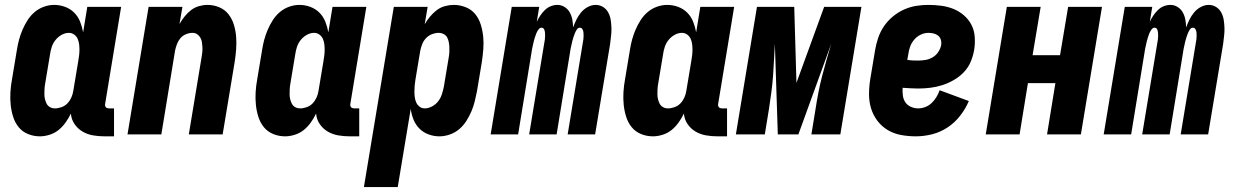

<svg xmlns="http://www.w3.org/2000/svg" viewBox="-20 -548 5040 783"><path d="M143 8Q117 8 94 -1.5Q71 -11 56 -29.5Q41 -48 33.5 -72Q26 -96 23.5 -121Q21 -146 22.5 -172Q24 -198 29 -225L49 -345Q52 -365 57.5 -385.5Q63 -406 71.5 -426Q80 -446 92 -465Q104 -484 121 -498.5Q138 -513 159 -520.5Q180 -528 201 -528Q224 -528 245.5 -520Q267 -512 282.5 -496.5Q298 -481 306.5 -460Q315 -439 319 -416L336 -520H474L409 -126Q408 -122 408.5 -118Q409 -114 411.5 -111Q414 -108 417.5 -107Q421 -106 425 -106H445V8H406Q382 8 359 4Q336 0 316.5 -11.5Q297 -23 284 -42Q271 -61 269 -85Q260 -66 247.5 -48.5Q235 -31 219 -18Q203 -5 182.5 1.5Q162 8 143 8ZM204 -106Q217 -106 231 -111Q245 -116 255 -126.5Q265 -137 271 -150.5Q277 -164 279 -178L299 -298Q301 -310 302.5 -321.5Q304 -333 304 -345Q304 -357 302.5 -368.5Q301 -380 296.5 -390Q292 -400 282.5 -407Q273 -414 261 -414Q246 -414 231.5 -406Q217 -398 206.5 -385Q196 -372 191 -356.5Q186 -341 184 -326L164 -206Q162 -195 161.5 -184.5Q161 -174 161 -163.5Q161 -153 163.5 -143Q166 -133 170.5 -124.5Q175 -116 184 -111Q193 -106 204 -106Z M500 0 586 -520H724L712 -450Q721 -466 733 -481Q745 -496 759.5 -507Q774 -518 791.5 -523Q809 -528 826 -528Q852 -528 875 -518Q898 -508 912.5 -489Q927 -470 934 -446.5Q941 -423 943 -398Q945 -373 943 -347Q941 -321 937 -295L888 0H750L802 -314Q804 -325 805 -335Q806 -345 805.5 -355.5Q805 -366 803.5 -376Q802 -386 797 -394.5Q792 -403 784 -408.5Q776 -414 765 -414Q752 -414 738.5 -408.5Q725 -403 716 -392.5Q707 -382 702 -369Q697 -356 694 -342L638 0Z M1143 8Q1117 8 1094 -1.5Q1071 -11 1056 -29.5Q1041 -48 1033.5 -72Q1026 -96 1023.5 -121Q1021 -146 1022.5 -172Q1024 -198 1029 -225L1049 -345Q1052 -365 1057.5 -385.5Q1063 -406 1071.5 -426Q1080 -446 1092 -465Q1104 -484 1121 -498.5Q1138 -513 1159 -520.5Q1180 -528 1201 -528Q1224 -528 1245.5 -520Q1267 -512 1282.5 -496.5Q1298 -481 1306.5 -460Q1315 -439 1319 -416L1336 -520H1474L1409 -126Q1408 -122 1408.5 -118Q1409 -114 1411.5 -111Q1414 -108 1417.5 -107Q1421 -106 1425 -106H1445V8H1406Q1382 8 1359 4Q1336 0 1316.5 -11.5Q1297 -23 1284 -42Q1271 -61 1269 -85Q1260 -66 1247.5 -48.5Q1235 -31 1219 -18Q1203 -5 1182.5 1.5Q1162 8 1143 8ZM1204 -106Q1217 -106 1231 -111Q1245 -116 1255 -126.5Q1265 -137 1271 -150.5Q1277 -164 1279 -178L1299 -298Q1301 -310 1302.5 -321.5Q1304 -333 1304 -345Q1304 -357 1302.5 -368.5Q1301 -380 1296.5 -390Q1292 -400 1282.5 -407Q1273 -414 1261 -414Q1246 -414 1231.5 -406Q1217 -398 1206.5 -385Q1196 -372 1191 -356.5Q1186 -341 1184 -326L1164 -206Q1162 -195 1161.5 -184.5Q1161 -174 1161 -163.5Q1161 -153 1163.5 -143Q1166 -133 1170.5 -124.5Q1175 -116 1184 -111Q1193 -106 1204 -106Z M1464 215 1586 -520H1724L1712 -449Q1721 -465 1733.5 -480Q1746 -495 1761 -506.5Q1776 -518 1794.5 -523Q1813 -528 1830 -528Q1856 -528 1879.5 -518.5Q1903 -509 1918 -490.5Q1933 -472 1940.5 -448Q1948 -424 1950.5 -399Q1953 -374 1951 -348Q1949 -322 1945 -295L1925 -175Q1921 -155 1916 -134.5Q1911 -114 1902.5 -94Q1894 -74 1882 -55Q1870 -36 1853 -21.5Q1836 -7 1814.5 0.5Q1793 8 1772 8Q1749 8 1727.5 0Q1706 -8 1690.5 -23.5Q1675 -39 1666.5 -60Q1658 -81 1655 -104L1602 215ZM1712 -106Q1727 -106 1742 -114Q1757 -122 1767 -135Q1777 -148 1782 -163.5Q1787 -179 1790 -194L1810 -314Q1812 -325 1812.5 -335.5Q1813 -346 1812.5 -356.5Q1812 -367 1810 -377Q1808 -387 1803.5 -395.5Q1799 -404 1789.5 -409Q1780 -414 1769 -414Q1756 -414 1742.5 -409Q1729 -404 1718.5 -393.5Q1708 -383 1702.5 -369.5Q1697 -356 1694 -342L1674 -222Q1672 -210 1671 -198.5Q1670 -187 1670 -175Q1670 -163 1671.5 -151.5Q1673 -140 1677.5 -130Q1682 -120 1691 -113Q1700 -106 1712 -106Z M1981 0 2067 -520H2179L2169 -459Q2175 -472 2183 -484Q2191 -496 2201.5 -506.5Q2212 -517 2225.5 -522.5Q2239 -528 2253 -528Q2269 -528 2282.5 -519.5Q2296 -511 2303.5 -497.5Q2311 -484 2314 -468Q2317 -452 2317 -436Q2323 -452 2330.5 -467.5Q2338 -483 2349.5 -497Q2361 -511 2377 -519.5Q2393 -528 2409 -528Q2426 -528 2439.5 -519.5Q2453 -511 2460.5 -497Q2468 -483 2470.5 -467Q2473 -451 2473.5 -434.5Q2474 -418 2472 -401.5Q2470 -385 2468 -368L2407 0H2295L2359 -387Q2360 -394 2360 -401Q2360 -408 2359.5 -415Q2359 -422 2355.5 -428.5Q2352 -435 2345 -435Q2337 -435 2332 -427Q2327 -419 2324 -411.5Q2321 -404 2318.5 -396Q2316 -388 2314 -380.5Q2312 -373 2310.5 -365Q2309 -357 2307 -349L2250 0H2138L2202 -387Q2203 -394 2203 -401Q2203 -408 2202.5 -415Q2202 -422 2199 -428.5Q2196 -435 2188 -435Q2181 -435 2175.5 -427Q2170 -419 2167 -411.5Q2164 -404 2161.5 -396Q2159 -388 2157 -380.5Q2155 -373 2153.5 -365Q2152 -357 2150 -349L2093 0Z M2643 8Q2617 8 2594 -1.5Q2571 -11 2556 -29.5Q2541 -48 2533.5 -72Q2526 -96 2523.5 -121Q2521 -146 2522.5 -172Q2524 -198 2529 -225L2549 -345Q2552 -365 2557.5 -385.5Q2563 -406 2571.5 -426Q2580 -446 2592 -465Q2604 -484 2621 -498.5Q2638 -513 2659 -520.5Q2680 -528 2701 -528Q2724 -528 2745.5 -520Q2767 -512 2782.5 -496.5Q2798 -481 2806.5 -460Q2815 -439 2819 -416L2836 -520H2974L2909 -126Q2908 -122 2908.5 -118Q2909 -114 2911.5 -111Q2914 -108 2917.5 -107Q2921 -106 2925 -106H2945V8H2906Q2882 8 2859 4Q2836 0 2816.5 -11.5Q2797 -23 2784 -42Q2771 -61 2769 -85Q2760 -66 2747.5 -48.5Q2735 -31 2719 -18Q2703 -5 2682.5 1.5Q2662 8 2643 8ZM2704 -106Q2717 -106 2731 -111Q2745 -116 2755 -126.5Q2765 -137 2771 -150.5Q2777 -164 2779 -178L2799 -298Q2801 -310 2802.5 -321.5Q2804 -333 2804 -345Q2804 -357 2802.5 -368.5Q2801 -380 2796.5 -390Q2792 -400 2782.5 -407Q2773 -414 2761 -414Q2746 -414 2731.5 -406Q2717 -398 2706.5 -385Q2696 -372 2691 -356.5Q2686 -341 2684 -326L2664 -206Q2662 -195 2661.5 -184.5Q2661 -174 2661 -163.5Q2661 -153 2663.5 -143Q2666 -133 2670.5 -124.5Q2675 -116 2684 -111Q2693 -106 2704 -106Z M2981 0 3067 -520H3219L3228 -210L3341 -520H3493L3407 0H3289L3306 -104Q3311 -137 3317.5 -170.5Q3324 -204 3332.5 -237Q3341 -270 3350.5 -303Q3360 -336 3370 -370L3236 0H3152L3140 -370Q3138 -336 3136.5 -303Q3135 -270 3132.5 -237Q3130 -204 3125.5 -170.5Q3121 -137 3116 -104L3099 0Z M3715 8Q3684 8 3654.5 2.5Q3625 -3 3600.5 -17.5Q3576 -32 3558.5 -55Q3541 -78 3532.5 -105.5Q3524 -133 3524 -163.5Q3524 -194 3529 -225L3549 -345Q3553 -369 3561.5 -394Q3570 -419 3585 -441Q3600 -463 3621 -480.5Q3642 -498 3666.5 -509Q3691 -520 3716 -524Q3741 -528 3766 -528Q3793 -528 3819 -524.5Q3845 -521 3868.5 -511.5Q3892 -502 3911 -485.5Q3930 -469 3941.5 -447Q3953 -425 3955 -398.5Q3957 -372 3953 -346Q3949 -321 3939 -297Q3929 -273 3911 -254Q3893 -235 3869.5 -221.5Q3846 -208 3822 -200.5Q3798 -193 3773.5 -190Q3749 -187 3724 -187Q3709 -187 3693 -188Q3677 -189 3661 -190Q3660 -174 3662 -158.5Q3664 -143 3672 -131Q3680 -119 3694.5 -112.5Q3709 -106 3724 -106Q3739 -106 3753.5 -111.5Q3768 -117 3779.5 -128Q3791 -139 3799 -152.5Q3807 -166 3812 -180L3931 -136Q3918 -105 3896 -76.5Q3874 -48 3844.5 -28.5Q3815 -9 3781.5 -0.5Q3748 8 3715 8ZM3724 -301Q3739 -301 3754 -303.5Q3769 -306 3783 -314Q3797 -322 3806 -335.5Q3815 -349 3818 -363Q3820 -375 3817 -385.5Q3814 -396 3806 -402.5Q3798 -409 3787.5 -411.5Q3777 -414 3766 -414Q3750 -414 3734.5 -406.5Q3719 -399 3708 -386Q3697 -373 3691.5 -357.5Q3686 -342 3684 -326L3680 -304Q3691 -302 3702 -301.5Q3713 -301 3724 -301Z M4000 0 4086 -520H4224L4191 -323H4303L4336 -520H4474L4388 0H4250L4284 -209H4172L4138 0Z M4481 0 4567 -520H4679L4669 -459Q4675 -472 4683 -484Q4691 -496 4701.5 -506.5Q4712 -517 4725.5 -522.5Q4739 -528 4753 -528Q4769 -528 4782.5 -519.5Q4796 -511 4803.5 -497.5Q4811 -484 4814 -468Q4817 -452 4817 -436Q4823 -452 4830.5 -467.5Q4838 -483 4849.5 -497Q4861 -511 4877 -519.5Q4893 -528 4909 -528Q4926 -528 4939.5 -519.5Q4953 -511 4960.5 -497Q4968 -483 4970.5 -467Q4973 -451 4973.5 -434.5Q4974 -418 4972 -401.5Q4970 -385 4968 -368L4907 0H4795L4859 -387Q4860 -394 4860 -401Q4860 -408 4859.5 -415Q4859 -422 4855.5 -428.5Q4852 -435 4845 -435Q4837 -435 4832 -427Q4827 -419 4824 -411.5Q4821 -404 4818.5 -396Q4816 -388 4814 -380.5Q4812 -373 4810.5 -365Q4809 -357 4807 -349L4750 0H4638L4702 -387Q4703 -394 4703 -401Q4703 -408 4702.5 -415Q4702 -422 4699 -428.5Q4696 -435 4688 -435Q4681 -435 4675.5 -427Q4670 -419 4667 -411.5Q4664 -404 4661.5 -396Q4659 -388 4657 -380.5Q4655 -373 4653.5 -365Q4652 -357 4650 -349L4593 0Z"/></svg>

Font: Iosevka Term Curly Heavy
Style: Italic
Weight: 900
Italic angle: -9°
Designer: Belleve Invis
Foundry: Belleve Invis
Version: Version 32.3.0